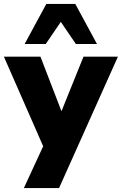

<svg xmlns="http://www.w3.org/2000/svg" viewBox="-40 -782 623 982"><path d="M82 180 197 -69V3L-20 -492H167L291 -170H257L387 -492H563L262 180ZM86 -557 197 -762H345L456 -557H348L271 -670L194 -557Z"/></svg>

Font: Nunito Sans 12pt Black
Style: Regular
Weight: 900
Designer: Vernon Adams
Foundry: Vernon Adams
Version: Version 3.101;gftools[0.9.27]